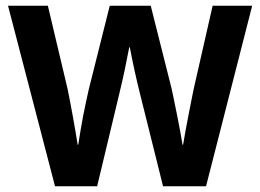

<svg xmlns="http://www.w3.org/2000/svg" viewBox="-20 -650 908 670"><path d="M147 -630 216 -339Q219 -326 223.5 -301Q228 -276 233.5 -247.5Q239 -219 243.5 -191Q248 -163 251 -145H253Q256 -164 260.5 -191.5Q265 -219 270.5 -247.5Q276 -276 281.5 -300.5Q287 -325 290 -339L363 -630H506L579 -340Q582 -327 587 -302Q592 -277 598 -248Q604 -219 609 -191Q614 -163 617 -145H619Q622 -164 627 -191.5Q632 -219 637.5 -247Q643 -275 648 -300.5Q653 -326 656 -340L722 -630H860L699 0H549L468 -325Q458 -365 449.5 -404Q441 -443 433 -485H431Q423 -443 415 -405Q407 -367 397 -326L319 0H172L8 -630Z"/></svg>

Font: Ek Mukta
Style: Bold
Weight: 700
Designer: Girish Dalvi and Yashodeep Gholap
Foundry: Ek Type
Version: Version 2.538;PS 1.002;hotconv 16.6.51;makeotf.lib2.5.65220;